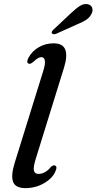

<svg xmlns="http://www.w3.org/2000/svg" viewBox="-20 -936 486 966"><path d="M302.5 -597 161 -140.5Q146 -93 150.8 -77Q155.5 -61 173 -61Q207.5 -61 235.5 -95.5Q247 -106.5 256 -103.5Q270 -99 259.5 -75.5Q245.5 -40 202.5 -14.8Q159.5 10.5 108 10.5Q58 10.5 46 -20.8Q34 -52 54 -117L197 -577Q209.5 -617 205.5 -632.8Q201.5 -648.5 188 -648.5Q180 -648.5 170.8 -643.2Q161.5 -638 148 -625Q132.5 -611.5 123.5 -616Q111 -622 123.5 -646Q141.5 -679 175.2 -698.5Q209 -718 249.5 -718Q296 -718 308.2 -686.8Q320.5 -655.5 302.5 -597ZM338.5 -871Q362.5 -894 382.5 -906.5Q402.5 -919 422.5 -914.5Q439.5 -910.5 444 -895.8Q448.5 -881 440.5 -866.5Q431.5 -848 414 -836.5Q396.5 -825 371.5 -815L262.5 -766Q256 -763.5 249.8 -764Q243.5 -764.5 241 -768.5Q238.5 -773 241.8 -778.2Q245 -783.5 250.5 -788.5Z"/></svg>

Font: Fraunces 9pt S000
Style: Italic
Weight: 400
Italic angle: -16°
Version: Version 1.000; ttfautohint (v1.8.3)